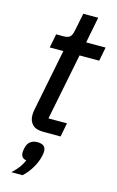

<svg xmlns="http://www.w3.org/2000/svg" viewBox="-137 -715 622 1020"><g transform="rotate(15 174.5 -205.0)"><path d="M146 0Q104 0 85 -19.5Q66 -39 66 -71Q66 -79 67 -88.5Q68 -98 70 -106L137 -442H62L77 -518H115Q144 -518 154 -529Q164 -540 169 -567L188 -661H270L242 -518H349L334 -442H226L153 -76H255L240 0ZM130 61Q176 61 176 99Q176 104 175.5 108.5Q175 113 173 124Q165 160 144.5 194Q124 228 98 251H37Q49 239 58 229.5Q67 220 74 210.5Q81 201 86.5 191Q92 181 97 170Q67 165 67 134Q67 131 67.5 126Q68 121 70 110Q81 61 130 61Z"/></g></svg>

Font: IBM Plex Sans Text
Style: Italic
Weight: 450
Italic angle: -11°
Designer: Mike Abbink, Paul van der Laan, Pieter van Rosmalen
Foundry: Bold Monday
Version: Version 3.005